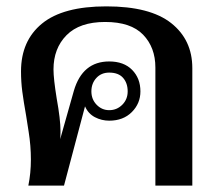

<svg xmlns="http://www.w3.org/2000/svg" viewBox="-20 -583 684 603"><path d="M77 -82Q77 -125 70 -169Q63 -213 62 -220Q54 -265 50 -295.5Q46 -326 46 -359Q46 -455 112 -509Q178 -563 314 -563Q451 -563 517.5 -510.5Q584 -458 584 -369V0H468V-371Q468 -434 429.5 -474Q391 -514 310 -514Q230 -514 189 -472.5Q148 -431 148 -365Q148 -336 158 -274Q170 -208 170 -171Q170 -154 169 -146L212 -298Q239 -390 323 -390Q369 -390 395 -363.5Q421 -337 421 -296Q421 -258 394 -231Q367 -204 323 -204Q299 -204 278 -215Q257 -226 247 -249L181 0H69Q77 -39 77 -82ZM381 -296Q381 -322 366.5 -338.5Q352 -355 323 -355Q298 -355 282.5 -338Q267 -321 267 -296Q267 -271 283.5 -254Q300 -237 323 -237Q347 -237 364 -254Q381 -271 381 -296Z"/></svg>

Font: Taviraj Medium
Style: Regular
Weight: 500
Designer: Katatrad Team
Foundry: CadsonDemak
Version: Version 1.001